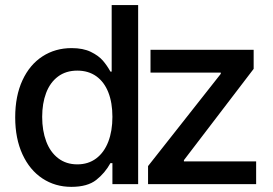

<svg xmlns="http://www.w3.org/2000/svg" viewBox="-20 -727 1077 758"><path d="M40 -263.7Q40 -348.1 68.6 -409.9Q97.2 -471.7 147.7 -504.4Q198.2 -537.1 262.7 -537.1Q308.1 -537.1 338.6 -522.2Q369.1 -507.3 386 -487.8Q402.8 -468.3 416 -444.3H420.9V-707H525.4V0H423.8V-83H416Q394.5 -43.9 359.9 -16.6Q325.2 10.7 261.7 10.7Q197.8 10.7 147.5 -22.5Q97.2 -55.7 68.6 -117.9Q40 -180.2 40 -263.7ZM423.8 -265.6Q423.8 -321.3 407.7 -362.3Q391.6 -403.3 360.4 -425.8Q329.1 -448.2 285.2 -448.2Q240.2 -448.2 209 -424.8Q177.7 -401.4 162.1 -360.1Q146.5 -318.8 146.5 -265.6Q146.5 -211.4 162.4 -168.9Q178.2 -126.5 209.7 -102.3Q241.2 -78.1 285.2 -78.1Q328.6 -78.1 359.9 -101.6Q391.1 -125 407.5 -167.5Q423.8 -210 423.8 -265.6ZM564.5 -71.3 851.6 -435.5V-440.4H574.2V-530.3H981.4V-455.1L706.1 -94.7V-89.8H991.2V0H564.5Z"/></svg>

Font: Pretendard Medium
Style: Regular
Weight: 500
Designer: Base glyphs from Inter by Rasmus Andersson; Hangeul glyphs from Noto Sans CJK(Source Han Sans) by Jang Soo-young and Kan
Foundry: Kil Hyung-jin
Version: Version 1.309